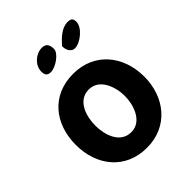

<svg xmlns="http://www.w3.org/2000/svg" viewBox="-208 -854 980 980"><g transform="rotate(-45 282.5 -363.5)"><path d="M33 -260C33 -110 125 7 280 7C433 7 527 -112 527 -260C527 -410 433 -527 280 -527C124 -527 33 -412 33 -260ZM173 -260C173 -325 199 -414 280 -414C358 -414 387 -324 387 -260C387 -197 358 -106 280 -106C198 -106 173 -195 173 -260ZM173 -650C173 -625 181 -613 207 -613C240 -613 301 -653 301 -686C301 -715 291 -734 261 -734C217 -734 173 -695 173 -650ZM340 -667C338 -642 352 -612 379 -612C419 -612 480 -662 480 -703C480 -728 469 -734 446 -734C403 -734 367 -697 340 -667Z"/></g></svg>

Font: Asimov Print
Style: Regular
Weight: 500
Designer: Google
Version: Version 2.000980: 2014